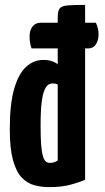

<svg xmlns="http://www.w3.org/2000/svg" viewBox="-20 -755 431 785"><path d="M182 10Q150 10 121 2.5Q92 -5 69 -29Q46 -53 33 -100.5Q20 -148 20 -227Q20 -330 38 -392Q56 -454 87 -482Q118 -510 157 -510Q177 -510 192 -505Q207 -500 216 -492V-686Q216 -711 224.5 -721Q233 -731 257.5 -733Q282 -735 328 -735V-20Q303 -9 267 0.5Q231 10 182 10ZM183 -89Q193 -89 201 -91.5Q209 -94 216 -99V-409Q212 -412 206 -413Q200 -414 195 -414Q188 -414 179.5 -410Q171 -406 163 -389.5Q155 -373 150.5 -338Q146 -303 146 -241Q146 -196 148 -166.5Q150 -137 154.5 -120Q159 -103 166 -96Q173 -89 183 -89ZM109 -557Q104 -571 102.5 -583Q101 -595 101 -607Q101 -631 113 -646.5Q125 -662 146 -662H372Q378 -650 380.5 -638Q383 -626 383 -615Q383 -590 372 -573.5Q361 -557 341 -557Z"/></svg>

Font: Yanone Kaffeesatz
Style: Bold
Weight: 700
Designer: Yanone (Cyrillic: Daniel Pouzeot, Huerta Tipografica, and Cyreal)
Foundry: Yanone
Version: Version 2.003